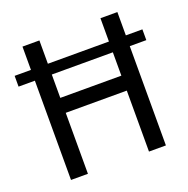

<svg xmlns="http://www.w3.org/2000/svg" viewBox="-110 -700 790 805"><g transform="rotate(-20 285.0 -297.5)"><path d="M0.4 -442.9V-491H570.4V-442.9ZM73.2 0V-595H148.7V-338.7H421.1V-595H496.6V0H421.1V-272H148.7V0Z"/></g></svg>

Font: Encode Sans SC Condensed Thin
Style: Regular
Weight: 100
Width: 3
Designer: Multiple Designers
Foundry: Impallari Type
Version: Version 3.002